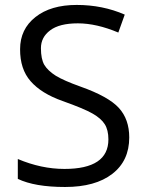

<svg xmlns="http://www.w3.org/2000/svg" viewBox="-20 -744 589 774"><path d="M239.7 -63Q417 -63 417 -182.1Q417 -219.7 402.3 -243.2Q387.7 -266.6 352.5 -286.6Q317.4 -306.6 231.9 -336.9Q146.5 -367.2 103.5 -416.5Q60.5 -465.3 61 -545.9Q61 -626.5 123 -675.3Q184.6 -724.1 289.1 -724.1Q393.6 -724.1 482.9 -685.1L457 -612.8Q368.7 -649.9 293.9 -649.9Q219.2 -649.9 182.1 -621.6Q145 -593.8 145 -549.8Q145 -505.9 158.7 -482.4Q172.9 -459 205.1 -438.5Q237.3 -418.9 304.2 -395Q417 -355 459 -309.1Q501 -263.2 501 -189.9Q501 -95.7 432.6 -43Q364.3 9.8 242.2 9.8Q120.1 9.8 51.8 -22.9V-103Q146.5 -63 239.7 -63Z"/></svg>

Font: OpenSans-Regular
Style: Regular
Weight: 400
Foundry: Ascender Corporation
Version: Version 1.10